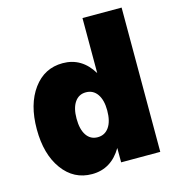

<svg xmlns="http://www.w3.org/2000/svg" viewBox="-107 -791 822 900"><g transform="rotate(-15 304.0 -341.0)"><path d="M564.9 -700.2V0H375V-69.8Q323.2 18.1 230 18.1Q141.6 18.1 87.4 -56.2Q33.2 -130.4 33.2 -252Q33.2 -372.6 87.2 -446.3Q141.1 -520 230 -520Q322.8 -520 375 -433.1V-700.2ZM226.1 -252Q226.1 -199.7 245.6 -170.9Q265.1 -142.1 299.8 -142.1Q335 -142.1 355 -170.9Q375 -199.7 375 -252Q375 -302.7 355 -331.3Q335 -359.9 299.8 -359.9Q265.1 -359.9 245.6 -331.3Q226.1 -302.7 226.1 -252Z"/></g></svg>

Font: Overused Grotesk Black
Style: Regular
Weight: 900
Version: Version 0.002